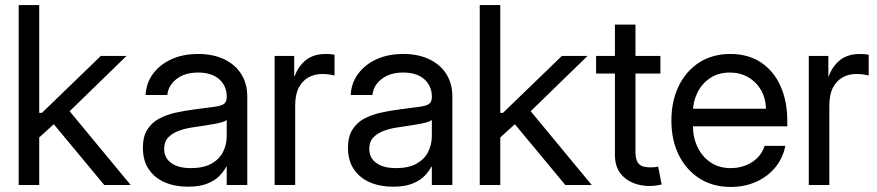

<svg xmlns="http://www.w3.org/2000/svg" viewBox="-20 -739 3505 767"><path d="M131.8 -185.5 129.9 -288.1H147.5L382.8 -515.6H485.4L234.4 -271.5H226.6ZM54.7 0V-718.8H136.7V0ZM396.5 0 186.5 -252.9 245.1 -310.5 502 0Z M730.5 6.8Q679.2 6.8 638.7 -10.5Q598.1 -27.8 574.5 -62.5Q550.8 -97.2 550.8 -148.4Q550.8 -192.9 568.1 -220.7Q585.4 -248.5 614.5 -264.4Q643.6 -280.3 680.4 -288.6Q717.3 -296.9 755.9 -301.8Q805.2 -308.6 833.5 -312Q861.8 -315.4 873.8 -323.2Q885.7 -331.1 885.7 -350.6V-353.5Q885.7 -395.5 855.7 -422.4Q825.7 -449.2 771.5 -449.2Q717.8 -449.2 684.8 -423.1Q651.9 -397 648.4 -359.4H561.5Q564 -406.7 590.8 -443.6Q617.7 -480.5 664.1 -502Q710.4 -523.4 771.5 -523.4Q831.5 -523.4 875.7 -502.2Q919.9 -481 943.8 -442.9Q967.8 -404.8 967.8 -353.5V0H885.7V-73.2H883.8Q874.5 -54.7 856.4 -36.1Q838.4 -17.6 807.9 -5.4Q777.3 6.8 730.5 6.8ZM742.2 -67.4Q793 -67.4 824.7 -85.2Q856.4 -103 871.1 -132.3Q885.7 -161.6 885.7 -195.3V-259.8Q876.5 -251 836.4 -243.9Q796.4 -236.8 752 -230.5Q722.2 -226.6 695.6 -217Q668.9 -207.5 652.3 -190.2Q635.7 -172.9 635.7 -143.6Q636.2 -107.4 664.6 -87.4Q692.9 -67.4 742.2 -67.4Z M1077.1 0V-515.6H1155.3V-434.6H1157.2Q1171.4 -474.6 1202.1 -499Q1232.9 -523.4 1281.2 -523.4Q1292.5 -523.4 1302 -522.5Q1311.5 -521.5 1316.4 -520.5V-437.5Q1311.5 -439 1297.6 -441.2Q1283.7 -443.4 1265.6 -443.4Q1237.3 -443.4 1212.9 -430.2Q1188.5 -417 1173.8 -389.2Q1159.2 -361.3 1159.2 -317.4V0Z M1549.8 6.8Q1498.5 6.8 1458 -10.5Q1417.5 -27.8 1393.8 -62.5Q1370.1 -97.2 1370.1 -148.4Q1370.1 -192.9 1387.5 -220.7Q1404.8 -248.5 1433.8 -264.4Q1462.9 -280.3 1499.8 -288.6Q1536.6 -296.9 1575.2 -301.8Q1624.5 -308.6 1652.8 -312Q1681.2 -315.4 1693.1 -323.2Q1705.1 -331.1 1705.1 -350.6V-353.5Q1705.1 -395.5 1675 -422.4Q1645 -449.2 1590.8 -449.2Q1537.1 -449.2 1504.2 -423.1Q1471.2 -397 1467.8 -359.4H1380.9Q1383.3 -406.7 1410.2 -443.6Q1437 -480.5 1483.4 -502Q1529.8 -523.4 1590.8 -523.4Q1650.9 -523.4 1695.1 -502.2Q1739.3 -481 1763.2 -442.9Q1787.1 -404.8 1787.1 -353.5V0H1705.1V-73.2H1703.1Q1693.8 -54.7 1675.8 -36.1Q1657.7 -17.6 1627.2 -5.4Q1596.7 6.8 1549.8 6.8ZM1561.5 -67.4Q1612.3 -67.4 1644 -85.2Q1675.8 -103 1690.4 -132.3Q1705.1 -161.6 1705.1 -195.3V-259.8Q1695.8 -251 1655.8 -243.9Q1615.7 -236.8 1571.3 -230.5Q1541.5 -226.6 1514.9 -217Q1488.3 -207.5 1471.7 -190.2Q1455.1 -172.9 1455.1 -143.6Q1455.6 -107.4 1483.9 -87.4Q1512.2 -67.4 1561.5 -67.4Z M1973.6 -185.5 1971.7 -288.1H1989.3L2224.6 -515.6H2327.1L2076.2 -271.5H2068.4ZM1896.5 0V-718.8H1978.5V0ZM2238.3 0 2028.3 -252.9 2086.9 -310.5 2343.8 0Z M2572.3 3.9Q2539.1 3.9 2507.8 -8.8Q2476.6 -21.5 2456.5 -49.1Q2436.5 -76.7 2436.5 -121.1V-640.6H2518.6V-133.8Q2518.6 -104 2527.3 -90.6Q2536.1 -77.1 2550.3 -73.7Q2564.5 -70.3 2580.1 -70.3Q2588.9 -70.3 2596.9 -71.3Q2605 -72.3 2609.4 -73.2L2623 -2Q2614.3 0 2601.8 2Q2589.4 3.9 2572.3 3.9ZM2361.3 -445.3V-515.6H2618.2V-445.3Z M2899.4 7.8Q2827.6 7.8 2774.4 -26.1Q2721.2 -60.1 2691.7 -119.6Q2662.1 -179.2 2662.1 -256.8Q2662.1 -335 2691.2 -395Q2720.2 -455.1 2773.2 -489.3Q2826.2 -523.4 2897.5 -523.4Q2969.2 -523.4 3020.3 -489.3Q3071.3 -455.1 3098.1 -395Q3125 -335 3125 -256.8V-234.4H2707V-304.7H3040Q3038.6 -347.7 3019.5 -380.1Q3000.5 -412.6 2968.3 -430.9Q2936 -449.2 2895.5 -449.2Q2849.1 -449.2 2815.9 -426.5Q2782.7 -403.8 2765.4 -367.7Q2748 -331.5 2748 -291V-237.3Q2748 -190.9 2766.1 -152.3Q2784.2 -113.8 2818.1 -90.6Q2852.1 -67.4 2899.4 -67.4Q2931.6 -67.4 2959.2 -78.4Q2986.8 -89.4 3006.6 -109.4Q3026.4 -129.4 3034.2 -156.2H3117.2Q3107.4 -106.9 3076.9 -70.1Q3046.4 -33.2 3000.5 -12.7Q2954.6 7.8 2899.4 7.8Z M3210.9 0V-515.6H3289.1V-434.6H3291Q3305.2 -474.6 3335.9 -499Q3366.7 -523.4 3415 -523.4Q3426.3 -523.4 3435.8 -522.5Q3445.3 -521.5 3450.2 -520.5V-437.5Q3445.3 -439 3431.4 -441.2Q3417.5 -443.4 3399.4 -443.4Q3371.1 -443.4 3346.7 -430.2Q3322.3 -417 3307.6 -389.2Q3293 -361.3 3293 -317.4V0Z"/></svg>

Font: Inter Display V
Style: Regular
Weight: 400
Designer: Rasmus Andersson
Foundry: rsms
Version: Version 3.015;git-src